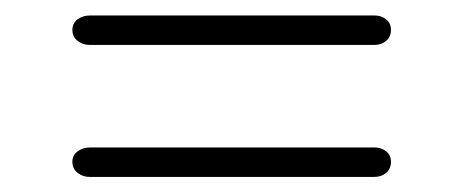

<svg xmlns="http://www.w3.org/2000/svg" viewBox="-20 -467 591 248"><path d="M73.5 -428.5Q73.5 -437 80.2 -442Q87 -447 96 -447H464Q472.5 -447 478.8 -442Q485 -437 485 -428.5Q485 -419.5 478.8 -414.2Q472.5 -409 464 -409H95.5Q87 -409 80.2 -414.2Q73.5 -419.5 73.5 -428.5ZM73.5 -258Q73.5 -266.5 80.2 -271.5Q87 -276.5 96 -276.5H464Q472.5 -276.5 478.8 -271.5Q485 -266.5 485 -258Q485 -249 478.8 -243.8Q472.5 -238.5 464 -238.5H95.5Q87 -238.5 80.2 -243.8Q73.5 -249 73.5 -258Z"/></svg>

Font: Fraunces Light
Style: Regular
Weight: 300
Version: Version 1.000;[b76b70a41]